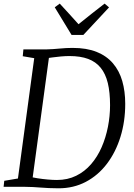

<svg xmlns="http://www.w3.org/2000/svg" viewBox="-22 -1010 723 1038"><path d="M104.5 -743H230.5Q266 -744 301 -747.5Q336 -751 370.5 -751Q446.5 -751 500.2 -729.5Q554 -708 588.5 -667.8Q623 -627.5 639 -572Q655 -516.5 655 -448.5Q655 -353 629.2 -270Q603.5 -187 556 -124.5Q508.5 -62 442.2 -27Q376 8 294.5 8Q266.5 8 242.8 6.8Q219 5.5 197.5 4Q176 2.5 155.5 1.2Q135 0 112.5 0H-2.5L1 -32.5L75 -45L163 -695.5L101 -706ZM150 -16.5 135 -56Q154 -50.5 181 -46.2Q208 -42 236 -39.5Q264 -37 286 -37Q343.5 -37 389.8 -59.8Q436 -82.5 470.5 -122.5Q505 -162.5 527.5 -214.2Q550 -266 561.5 -324.2Q573 -382.5 573 -441.5Q573 -511 560.8 -561.2Q548.5 -611.5 522.2 -643.8Q496 -676 454.5 -691.5Q413 -707 353.5 -707Q332.5 -707 307.5 -704.8Q282.5 -702.5 260.8 -699.5Q239 -696.5 225.5 -694.5L247 -731ZM365 -821 274 -970.5 301 -990.5Q326.5 -963 351.8 -935.2Q377 -907.5 402.5 -879Q436.5 -907 471.8 -934.5Q507 -962 543.5 -990.5L567.5 -970L428.5 -821Z"/></svg>

Font: Merriweather 36pt Light
Style: Italic
Weight: 300
Italic angle: -7.8°
Version: Version 2.101